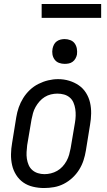

<svg xmlns="http://www.w3.org/2000/svg" viewBox="-20 -940 540 968"><path d="M202 8Q174 8 146.5 1.5Q119 -5 97.5 -20Q76 -35 61.5 -58Q47 -81 41 -107.5Q35 -134 35.5 -162.5Q36 -191 41 -219L62 -349Q66 -374 74.5 -398.5Q83 -423 97 -445.5Q111 -468 130.5 -486.5Q150 -505 174 -517Q198 -529 223 -535Q248 -541 273 -541Q302 -541 328.5 -533Q355 -525 377 -510Q399 -495 413.5 -472Q428 -449 434 -422.5Q440 -396 439.5 -367.5Q439 -339 434 -311L413 -181Q409 -156 401 -131.5Q393 -107 379 -84.5Q365 -62 345 -43.5Q325 -25 301.5 -13Q278 -1 252.5 3.5Q227 8 202 8ZM204 -62Q220 -62 236.5 -66Q253 -70 268 -78.5Q283 -87 295 -100Q307 -113 315.5 -128.5Q324 -144 328.5 -160Q333 -176 336 -192L358 -322Q361 -339 361.5 -356.5Q362 -374 359.5 -390.5Q357 -407 350.5 -422.5Q344 -438 331.5 -448.5Q319 -459 303 -463.5Q287 -468 269 -468Q253 -468 236.5 -464Q220 -460 205.5 -451Q191 -442 179.5 -429Q168 -416 159.5 -401Q151 -386 146.5 -370Q142 -354 139 -338L117 -208Q115 -191 114 -173.5Q113 -156 115.5 -139.5Q118 -123 124.5 -108Q131 -93 143 -82.5Q155 -72 171 -67Q187 -62 204 -62ZM306 -618Q291 -618 277.5 -623Q264 -628 255.5 -639.5Q247 -651 244.5 -665.5Q242 -680 245 -695Q247 -705 252 -715Q257 -725 266 -731.5Q275 -738 285.5 -740.5Q296 -743 306 -743Q321 -743 335 -737.5Q349 -732 357 -720.5Q365 -709 367.5 -694.5Q370 -680 368 -665Q366 -655 360.5 -645Q355 -635 346 -628.5Q337 -622 326.5 -620Q316 -618 306 -618ZM190 -850V-920H490V-850Z"/></svg>

Font: Iosevka Slab
Style: Italic
Weight: 400
Italic angle: -9°
Monospace: yes
Designer: Belleve Invis
Foundry: Belleve Invis
Version: Version 11.1.0; ttfautohint (v1.8.3)